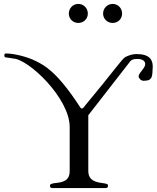

<svg xmlns="http://www.w3.org/2000/svg" viewBox="-20 -962 801 982"><path d="M235.8 -9.8C235.8 -1 243.7 0 252.4 0H515.6C524.4 0 532.2 -1 532.2 -9.8V-15.1C532.2 -23.4 508.3 -24.9 499 -26.4C449.2 -32.7 431.6 -52.7 431.6 -87.9V-372.6L646.5 -648.9C651.4 -654.8 659.7 -660.6 682.1 -660.6C712.9 -660.6 722.7 -647 722.7 -634.3C722.7 -612.8 689 -589.4 689 -571.3C689 -563.5 699.2 -548.8 714.8 -548.8C763.7 -548.8 758.3 -574.7 761.2 -621.1C761.2 -657.2 744.1 -685.5 678.2 -685.5C660.6 -685.5 642.1 -680.7 621.1 -670.4C604 -661.6 554.2 -587.9 414.6 -421.4C409.7 -413.1 403.3 -407.2 398.9 -407.2C394 -407.2 393.6 -407.7 386.7 -418.5C271.5 -595.2 207.5 -627.4 165 -648.9C118.7 -672.4 50.8 -688.5 10.7 -688.5C3.4 -688.5 2.4 -685.1 2.4 -679.7C2.4 -673.8 2.9 -668.9 9.3 -668.5C16.1 -667.5 41 -664.6 47.4 -662.6C125.5 -660.6 336.4 -459.5 336.4 -313V-87.9C336.4 -49.3 318.8 -31.7 269 -26.4C257.3 -25.4 235.8 -22.9 235.8 -14.6ZM556.2 -844.7C584 -844.7 604.5 -865.7 604.5 -892.6C604.5 -919.9 584 -941.9 556.2 -941.9C528.8 -941.9 507.3 -919.9 507.3 -892.6C507.3 -865.7 528.8 -844.7 556.2 -844.7ZM380.4 -844.7C408.2 -844.7 429.2 -865.7 429.2 -892.6C429.2 -919.9 408.2 -941.9 380.4 -941.9C353 -941.9 332 -919.9 332 -892.6C332 -865.7 353 -844.7 380.4 -844.7Z"/></svg>

Font: Cardo
Style: Italic
Weight: 400
Designer: David J. Perry
Foundry: David J. Perry
Version: Version 0.99